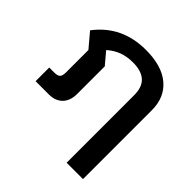

<svg xmlns="http://www.w3.org/2000/svg" viewBox="-195 -704 1054 1054"><g transform="rotate(45 332.0 -177.0)"><path d="M477 -329Q477 -391 444 -421Q411 -451 346 -451Q298 -451 261.5 -437Q225 -423 193 -395L251 -326V-113Q251 -60 222.5 -30Q194 0 142 0H40V-106H79Q105 -106 114.5 -116Q124 -126 124 -153V-326L54 -409Q161 -550 347 -550Q471 -550 537.5 -494Q604 -438 604 -339V196H477Z"/></g></svg>

Font: Prompt Medium
Style: Regular
Weight: 500
Designer: Katatrad Team
Foundry: CadsonDemak
Version: Version 1.000